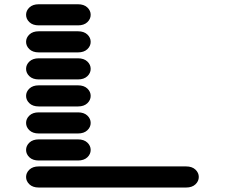

<svg xmlns="http://www.w3.org/2000/svg" viewBox="-20 -881 1040 888"><path d="M159.2 -13.7H840.8Q868.2 -13.7 883.8 -28.3Q899.4 -43 899.4 -62.5Q899.4 -82 883.8 -96.7Q868.2 -111.3 840.8 -111.3H159.2Q131.8 -111.3 116.2 -96.7Q100.6 -82 100.6 -62.5Q100.6 -43 116.2 -28.3Q131.8 -13.7 159.2 -13.7ZM159.2 -138.7H340.8Q368.2 -138.7 383.8 -153.3Q399.4 -168 399.4 -187.5Q399.4 -207 383.8 -221.7Q368.2 -236.3 340.8 -236.3H159.2Q131.8 -236.3 116.2 -221.7Q100.6 -207 100.6 -187.5Q100.6 -168 116.2 -153.3Q131.8 -138.7 159.2 -138.7ZM159.2 -263.7H340.8Q368.2 -263.7 383.8 -278.3Q399.4 -293 399.4 -312.5Q399.4 -332 383.8 -346.7Q368.2 -361.3 340.8 -361.3H159.2Q131.8 -361.3 116.2 -346.7Q100.6 -332 100.6 -312.5Q100.6 -293 116.2 -278.3Q131.8 -263.7 159.2 -263.7ZM159.2 -388.7H340.8Q368.2 -388.7 383.8 -403.3Q399.4 -418 399.4 -437.5Q399.4 -457 383.8 -471.7Q368.2 -486.3 340.8 -486.3H159.2Q131.8 -486.3 116.2 -471.7Q100.6 -457 100.6 -437.5Q100.6 -418 116.2 -403.3Q131.8 -388.7 159.2 -388.7ZM159.2 -513.7H340.8Q368.2 -513.7 383.8 -528.3Q399.4 -543 399.4 -562.5Q399.4 -582 383.8 -596.7Q368.2 -611.3 340.8 -611.3H159.2Q131.8 -611.3 116.2 -596.7Q100.6 -582 100.6 -562.5Q100.6 -543 116.2 -528.3Q131.8 -513.7 159.2 -513.7ZM159.2 -638.7H340.8Q368.2 -638.7 383.8 -653.3Q399.4 -668 399.4 -687.5Q399.4 -707 383.8 -721.7Q368.2 -736.3 340.8 -736.3H159.2Q131.8 -736.3 116.2 -721.7Q100.6 -707 100.6 -687.5Q100.6 -668 116.2 -653.3Q131.8 -638.7 159.2 -638.7ZM159.2 -763.7H340.8Q368.2 -763.7 383.8 -778.3Q399.4 -793 399.4 -812.5Q399.4 -832 383.8 -846.7Q368.2 -861.3 340.8 -861.3H159.2Q131.8 -861.3 116.2 -846.7Q100.6 -832 100.6 -812.5Q100.6 -793 116.2 -778.3Q131.8 -763.7 159.2 -763.7Z"/></svg>

Font: Sixtyfour Convergence
Style: Regular
Weight: 400
Designer: Jens Kutilek
Foundry: Jens Kutilek
Version: Version 2.001